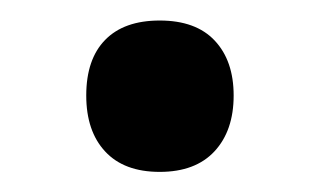

<svg xmlns="http://www.w3.org/2000/svg" viewBox="-20 -155 315 189"><path d="M64.9 -61Q64.9 -96.7 83.5 -115.7Q102.1 -134.8 137.2 -134.8Q172.9 -134.8 191.4 -115Q210 -95.2 210 -61Q210 -26.4 191.2 -6.1Q172.4 14.2 137.2 14.2Q102.1 14.2 83.5 -5.9Q64.9 -25.9 64.9 -61Z"/></svg>

Font: JBL Sans
Style: Semibold
Weight: 600
Version: Version 1.10